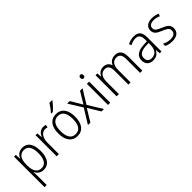

<svg xmlns="http://www.w3.org/2000/svg" viewBox="168 -1974 3419 3419"><g transform="rotate(-45 1877.0 -264.5)"><path d="M297 -542C210 -542 161 -493 136 -433H132L126 -532H81V236H136V4C136 -26 135 -62 133 -91H137C160 -36 210 10 294 10C415 10 490 -87 490 -269C490 -450 420 -542 297 -542ZM288 -493C386 -493 433 -414 433 -269C433 -117 379 -39 286 -39C187 -39 136 -113 136 -257V-280C137 -416 186 -493 288 -493Z M820 -541C748 -541 702 -490 678 -430H675L668 -532H623V0H678V-287C678 -401 732 -488 817 -488C837 -488 856 -484 873 -479L882 -532C863 -538 842 -541 820 -541Z M1272 -757V-765H1205C1179 -720 1133 -660 1095 -616V-606H1132C1178 -645 1242 -714 1272 -757ZM1355 -267C1355 -436 1283 -542 1145 -542C1007 -542 930 -441 930 -267C930 -96 1008 10 1142 10C1282 10 1355 -96 1355 -267ZM988 -267C988 -411 1038 -493 1144 -493C1253 -493 1298 -404 1298 -267C1298 -124 1250 -39 1143 -39C1036 -39 988 -125 988 -267Z M1579 -274 1410 0H1472L1612 -231L1752 0H1814L1646 -272L1806 -532H1743L1612 -314L1482 -532H1418Z M1945 -730C1920 -730 1907 -713 1907 -686C1907 -658 1921 -641 1945 -641C1969 -641 1983 -658 1983 -686C1983 -713 1970 -730 1945 -730ZM1972 -532H1916V0H1972Z M2630 -542C2554 -542 2503 -506 2475 -444H2471C2454 -505 2408 -542 2335 -542C2259 -542 2213 -499 2189 -447H2185L2178 -532H2133V0H2189V-304C2189 -423 2234 -493 2325 -493C2389 -493 2429 -452 2429 -352V0H2484V-313C2484 -432 2532 -493 2620 -493C2684 -493 2724 -451 2724 -355V0H2780V-359C2780 -485 2725 -542 2630 -542Z M3101 -541C3045 -541 2991 -525 2946 -501L2964 -457C3009 -481 3053 -494 3097 -494C3171 -494 3207 -455 3207 -352V-313L3123 -308C2977 -300 2898 -245 2898 -139C2898 -49 2951 10 3046 10C3133 10 3177 -30 3208 -87H3210L3219 0H3262V-358C3262 -485 3211 -541 3101 -541ZM3129 -266 3207 -270V-217C3206 -105 3154 -37 3057 -37C2994 -37 2956 -72 2956 -139C2956 -219 3012 -259 3129 -266Z M3713 -138C3713 -228 3648 -259 3564 -295C3482 -330 3439 -349 3439 -408C3439 -463 3484 -494 3557 -494C3602 -494 3649 -482 3684 -464L3705 -510C3664 -529 3615 -542 3559 -542C3452 -542 3385 -489 3385 -406C3385 -318 3446 -288 3533 -251C3616 -217 3658 -193 3658 -136C3658 -75 3619 -39 3531 -39C3475 -39 3420 -56 3379 -79V-23C3414 -5 3465 10 3530 10C3648 10 3713 -44 3713 -138Z"/></g></svg>

Font: Noto Sans SemiCondensed Light
Style: Regular
Weight: 300
Width: 4
Designer: Monotype Design Team
Foundry: Monotype Imaging Inc.
Version: Version 2.013